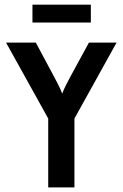

<svg xmlns="http://www.w3.org/2000/svg" viewBox="-20 -809 530 829"><path d="M188.2 0V-297.2L6.2 -625H134.7L215.3 -474.3Q223.6 -458.3 231.9 -442.4Q240.3 -426.4 248.6 -404.9Q256.9 -426.4 265.3 -442.4Q273.6 -458.3 281.9 -474.3L363.9 -625H483.3L301.4 -297.2V0ZM120.1 -711.8V-788.9H372.2V-711.8Z"/></svg>

Font: Afacad Flux SemiBold
Style: Regular
Weight: 600
Designer: Kristian Moeller
Foundry: Dicotype
Version: Version 1.100